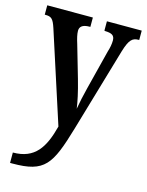

<svg xmlns="http://www.w3.org/2000/svg" viewBox="-116 -608 697 911"><g transform="rotate(15 232.5 -152.0)"><path d="M24 181V232H36C194 232 222 185 278 -5L399 -418C417 -477 432 -490 462 -490H465V-536H294V-490L298 -489C330 -488 345 -481 345 -455C345 -438 341 -417 335 -399L286 -205C276 -166 269 -133 263 -98C259 -129 249 -177 232 -236L186 -395C178 -420 173 -441 173 -457C173 -476 185 -490 221 -490H225V-536H1V-490H5C33 -490 43 -482 57 -439L201 6C173 114 132 181 24 181Z"/></g></svg>

Font: Noto Serif Sinhala ExtraCondensed SemiBold
Style: Regular
Weight: 600
Width: 2
Designer: Jelle Bosma - Monotype Design Team
Foundry: Monotype Imaging Inc.
Version: Version 2.007